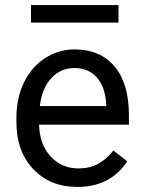

<svg xmlns="http://www.w3.org/2000/svg" viewBox="-20 -735 570 765"><path d="M287.6 9.8Q180.2 9.8 112.8 -60.8Q45.4 -131.3 45.4 -249.5V-266.1Q45.4 -344.7 75.4 -406.5Q105.5 -468.3 159.4 -503.2Q213.4 -538.1 276.4 -538.1Q379.4 -538.1 436.5 -470.2Q493.7 -402.3 493.7 -275.9V-238.3H135.7Q137.7 -160.2 181.4 -112.1Q225.1 -64 292.5 -64Q340.3 -64 373.5 -83.5Q406.7 -103 431.6 -135.3L486.8 -92.3Q420.4 9.8 287.6 9.8ZM276.4 -463.9Q221.7 -463.9 184.6 -424.1Q147.5 -384.3 138.7 -312.5H403.3V-319.3Q399.4 -388.2 366.2 -426Q333 -463.9 276.4 -463.9ZM452.1 -645H103.5V-714.8H452.1Z"/></svg>

Font: Noboto
Style: Regular
Weight: 400
Designer: Google
Version: Version 2.001101; 2014